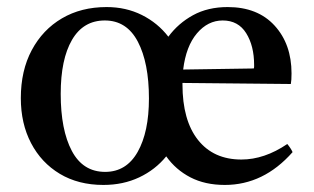

<svg xmlns="http://www.w3.org/2000/svg" viewBox="-20 -512 889 544"><path d="M273 12Q202 12 149.5 -19.5Q97 -51 68 -106.5Q39 -162 39 -234Q39 -312 70 -370Q101 -428 155.5 -460Q210 -492 282 -492Q337 -492 382 -469.5Q427 -447 457 -408Q485 -446 527 -469Q569 -492 625 -492Q710 -492 758 -439.5Q806 -387 806 -304Q806 -294 805.5 -286.5Q805 -279 804 -274L497 -277Q497 -275 497 -273Q497 -171 541 -115.5Q585 -60 664 -60Q729 -60 794 -104Q804 -92 809 -81Q727 12 617 12Q561 12 519.5 -9.5Q478 -31 451 -69Q420 -31 374.5 -9.5Q329 12 273 12ZM278 -25Q338 -25 370 -81.5Q402 -138 402 -233Q402 -334 370.5 -394Q339 -454 277 -454Q216 -454 184 -399Q152 -344 152 -246Q152 -144 183.5 -84.5Q215 -25 278 -25ZM499 -315 699 -318Q700 -320 700 -323.5Q700 -327 700 -328Q700 -382 677.5 -418Q655 -454 611 -454Q569 -454 538 -417.5Q507 -381 499 -315Z"/></svg>

Font: Tiro Kannada
Style: Regular
Weight: 400
Designer: Kannada: John Hudson & Fiona Ross. Latin: John Hudson.
Foundry: Tiro Typeworks Ltd.
Version: Version 1.52